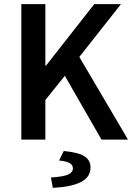

<svg xmlns="http://www.w3.org/2000/svg" viewBox="-20 -674 638 927"><path d="M83 0V-654H199V-357H202L435 -654H564L363 -399L598 0H470L293 -308L199 -191V0ZM235 233 226 183Q287 179 309.5 168.5Q332 158 332 139Q332 122 315.5 113Q299 104 265 101L288 55Q360 62 388.5 81Q417 100 417 135Q417 182 369.5 205.5Q322 229 235 233Z"/></svg>

Font: Mada SemiBold
Style: Regular
Weight: 600
Designer: Khaled Hosny
Version: Version 1.5